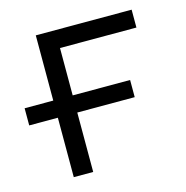

<svg xmlns="http://www.w3.org/2000/svg" viewBox="-81 -577 634 654"><g transform="rotate(-15 236.0 -250.0)"><path d="M0 -270H101V-500H439V-437H169.5V-270H372V-209.5H169.5V0H101V-209.5H0Z"/></g></svg>

Font: Overused Grotesk Book
Style: Regular
Weight: 375
Version: Version 0.004